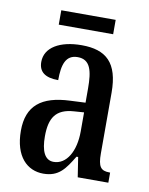

<svg xmlns="http://www.w3.org/2000/svg" viewBox="-79 -734 623 803"><g transform="rotate(10 232.5 -333.0)"><path d="M116 -615H347V-676H116ZM160 10C226 10 251 -28 285 -84H292L305 0H435V-43H432C395 -43 383 -59 383 -115V-373C383 -500 330 -547 226 -547C134 -547 71 -511 71 -449C71 -407 98 -386 154 -386C154 -452 167 -495 218 -495C272 -495 283 -448 283 -373V-313L218 -310C97 -305 37 -257 37 -151C37 -41 92 10 160 10ZM194 -46C156 -46 140 -84 140 -145C140 -223 165 -264 242 -269L284 -272V-191C284 -107 249 -46 194 -46Z"/></g></svg>

Font: Noto Serif Georgian ExtraCondensed Medium
Style: Regular
Weight: 500
Width: 2
Designer: Monotype Design Team, Akaki Razmadze
Foundry: Google LLC
Version: Version 2.003